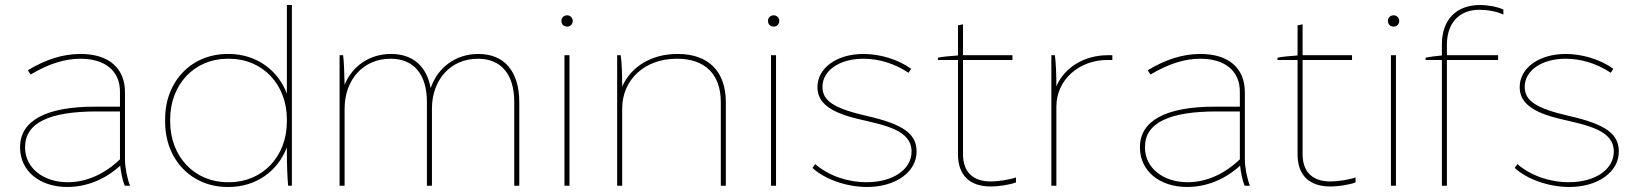

<svg xmlns="http://www.w3.org/2000/svg" viewBox="-20 -740 6520 765"><path d="M248 5C325 5 399 -25 459 -80C462 -52 468 -22 477 0H498C486 -31 478 -75 478 -104V-372C478 -469 413 -525 301 -525C232 -525 163 -504 91 -460L102 -443C174 -486 238 -506 301 -506C399 -506 458 -457 458 -375V-315H358C163 -315 60 -259 60 -154V-152C60 -60 137 5 248 5ZM250 -14C151 -14 80 -72 80 -152V-154C80 -250 175 -296 367 -296H458V-105C395 -45 323 -14 250 -14Z M887 5H891C1000 5 1087 -58 1123 -153V-135C1123 -85 1125 -31 1128 0H1143V-720H1123V-367C1087 -462 1000 -525 891 -525H887C743 -525 638 -416 638 -266V-254C638 -104 743 5 887 5ZM887 -14C755 -14 658 -116 658 -256V-264C658 -404 755 -506 887 -506H893C1026 -506 1123 -404 1123 -264V-256C1123 -116 1026 -14 893 -14Z M1333 0H1353V-307C1353 -423 1428 -506 1536 -506C1629 -506 1681 -444 1681 -333V0H1701V-307C1701 -423 1776 -506 1884 -506C1977 -506 2029 -444 2029 -333V0H2049V-333C2049 -455 1990 -525 1886 -525C1795 -525 1724 -471 1696 -389C1680 -476 1625 -525 1538 -525C1452 -525 1384 -477 1353 -402C1352 -456 1350 -501 1347 -520H1333Z M2240 -634C2252 -634 2262 -643 2262 -657C2262 -669 2252 -679 2240 -679C2226 -679 2217 -669 2217 -657C2217 -643 2226 -634 2240 -634ZM2229 0H2249V-520H2229Z M2439 0H2459V-307C2459 -423 2549 -506 2676 -506H2678C2789 -506 2852 -444 2852 -333V0H2872V-333C2872 -455 2803 -525 2681 -525H2679C2575 -525 2494 -474 2459 -395C2459 -454 2457 -494 2453 -520H2439Z M3063 -634C3075 -634 3085 -643 3085 -657C3085 -669 3075 -679 3063 -679C3049 -679 3040 -669 3040 -657C3040 -643 3049 -634 3063 -634ZM3052 0H3072V-520H3052Z M3435 5C3549 5 3632 -55 3632 -136C3632 -207 3579 -245 3434 -278C3303 -308 3257 -338 3257 -394C3257 -459 3325 -506 3420 -506C3482 -506 3544 -487 3600 -450L3610 -466C3559 -503 3487 -525 3420 -525C3314 -525 3237 -469 3237 -393C3237 -331 3286 -293 3399 -266C3504 -241 3612 -223 3612 -136C3612 -65 3538 -14 3433 -14C3356 -14 3282 -40 3228 -86L3217 -71C3267 -25 3354 5 3435 5Z M3928 3C3961 3 4003 -4 4028 -13V-33C4002 -24 3958 -17 3928 -17C3856 -17 3817 -55 3817 -126V-501H4014V-520H3817V-643L3797 -639V-519C3769 -517 3733 -514 3717 -510V-501H3797V-125C3797 -42 3843 3 3928 3Z M4169 0H4189V-315C4189 -425 4283 -501 4391 -501C4394 -501 4409 -501 4412 -501V-520H4394C4302 -520 4222 -473 4189 -396C4189 -445 4187 -493 4183 -520H4169Z M4710 5C4787 5 4861 -25 4921 -80C4924 -52 4930 -22 4939 0H4960C4948 -31 4940 -75 4940 -104V-372C4940 -469 4875 -525 4763 -525C4694 -525 4625 -504 4553 -460L4564 -443C4636 -486 4700 -506 4763 -506C4861 -506 4920 -457 4920 -375V-315H4820C4625 -315 4522 -259 4522 -154V-152C4522 -60 4599 5 4710 5ZM4712 -14C4613 -14 4542 -72 4542 -152V-154C4542 -250 4637 -296 4829 -296H4920V-105C4857 -45 4785 -14 4712 -14Z M5281 3C5314 3 5356 -4 5381 -13V-33C5355 -24 5311 -17 5281 -17C5209 -17 5170 -55 5170 -126V-501H5367V-520H5170V-643L5150 -639V-519C5122 -517 5086 -514 5070 -510V-501H5150V-125C5150 -42 5196 3 5281 3Z M5533 -634C5545 -634 5555 -643 5555 -657C5555 -669 5545 -679 5533 -679C5519 -679 5510 -669 5510 -657C5510 -643 5519 -634 5533 -634ZM5522 0H5542V-520H5522Z M5725 0H5745V-501H5949V-520H5745V-562C5745 -648 5794 -701 5874 -701C5907 -701 5942 -695 5970 -682V-702C5946 -713 5910 -720 5877 -720C5782 -720 5725 -661 5725 -563V-519C5703 -517 5679 -514 5660 -510V-501H5725Z M6233 5C6347 5 6430 -55 6430 -136C6430 -207 6377 -245 6232 -278C6101 -308 6055 -338 6055 -394C6055 -459 6123 -506 6218 -506C6280 -506 6342 -487 6398 -450L6408 -466C6357 -503 6285 -525 6218 -525C6112 -525 6035 -469 6035 -393C6035 -331 6084 -293 6197 -266C6302 -241 6410 -223 6410 -136C6410 -65 6336 -14 6231 -14C6154 -14 6080 -40 6026 -86L6015 -71C6065 -25 6152 5 6233 5Z"/></svg>

Font: Fixel Display Thin
Style: Regular
Weight: 100
Designer: AlfaBravo + MacPaw
Foundry: Kyrylo Tkachov, Marchela Mozhyna, Serhii Makarenko, Maria Weinstein, Zakhar Kryvoshyya
Version: Version 1.211